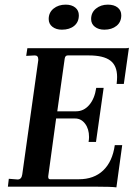

<svg xmlns="http://www.w3.org/2000/svg" viewBox="-20 -805 594 828"><path d="M392 0H14L18 -34L56 -31Q73 -31 76 -53L145 -545V-549Q145 -566 130 -566L93 -564L98 -597H519Q532 -597 536 -599L514 -443H483Q485 -462 485 -473Q485 -522 455.5 -544Q426 -566 363 -566H272Q261 -566 259 -552L227 -325H308Q341 -325 364.5 -352Q388 -379 395 -426H427L394 -193H362Q364 -205 364 -214Q364 -249 347 -271.5Q330 -294 304 -294H222L188 -45V-42Q188 -32 196 -32H320Q385 -32 425 -70Q465 -108 475 -179H507L482 3Q460 0 392 0ZM373 -723Q373 -751 394 -768Q415 -785 445 -785Q472 -785 487.5 -772.5Q503 -760 503 -739Q503 -710 482.5 -693.5Q462 -677 430 -677Q405 -677 389 -689.5Q373 -702 373 -723ZM190 -723Q190 -751 211 -768Q232 -785 263 -785Q289 -785 304.5 -772.5Q320 -760 320 -739Q320 -710 300 -693.5Q280 -677 247 -677Q222 -677 206 -689.5Q190 -702 190 -723Z"/></svg>

Font: Unna Medium
Style: Italic
Weight: 500
Italic angle: -8.05°
Designer: Jorge de Buen Unna
Foundry: Omnibus-Type
Version: Version 2.008